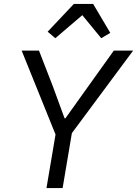

<svg xmlns="http://www.w3.org/2000/svg" viewBox="-20 -955 696 975"><path d="M216 0 262 -272 90 -698H178L249 -515L308 -354H312L427 -515L558 -698H656L345 -279L298 0ZM453 -935 540 -788 494 -761 398 -878 261 -761 222 -794 355 -935Z"/></svg>

Font: IBM Plex Mono
Style: Italic
Weight: 400
Italic angle: -9°
Monospace: yes
Designer: Mike Abbink, Paul van der Laan, Pieter van Rosmalen
Foundry: Bold Monday
Version: Version 2.3